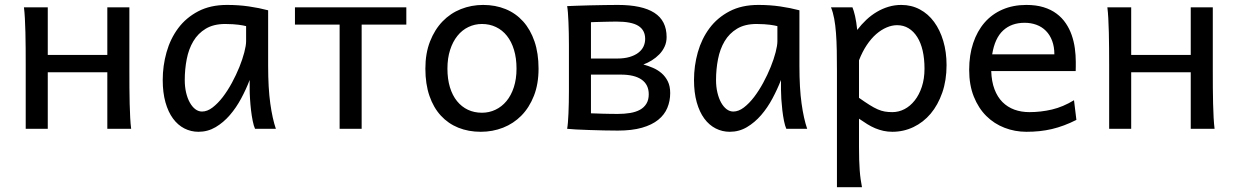

<svg xmlns="http://www.w3.org/2000/svg" viewBox="-20 -528 5077 787"><path d="M85.4 -258.8Q85.4 -294.4 85.2 -329.1Q85 -363.8 84.2 -394.8Q83.5 -425.8 82 -452.4Q80.6 -479 78.1 -498H175.8V-302.7H419.9V-498H510.3V-239.3Q510.3 -203.6 510.5 -168.9Q510.7 -134.3 511.5 -103Q512.2 -71.8 513.7 -45.4Q515.1 -19 517.6 0H419.9V-231.9H175.8V0H85.4Z M988.8 -420.9Q982.9 -422.4 975.6 -423.8Q968.3 -425.3 958.3 -426.5Q948.2 -427.7 934.8 -428.7Q921.4 -429.7 903.3 -429.7Q855.5 -429.7 823.5 -410.4Q791.5 -391.1 772.5 -359.1Q753.4 -327.1 745.4 -285.6Q737.3 -244.1 737.3 -200.2Q737.3 -171.9 742.9 -148.2Q748.5 -124.5 758.3 -107.2Q768.1 -89.8 780.8 -80.3Q793.5 -70.8 808.1 -70.8Q829.6 -70.8 851.3 -87.4Q873 -104 893.1 -130.1Q913.1 -156.2 930.7 -188.7Q948.2 -221.2 961.2 -253.2Q974.1 -285.2 981.4 -313.5Q988.8 -341.8 988.8 -358.9ZM1025.4 0Q1020 -11.7 1015.9 -32.2Q1011.7 -52.7 1009 -75.9Q1006.3 -99.1 1004.9 -122.1Q1003.4 -145 1003.4 -161.1V-200.2Q988.8 -162.1 968.5 -124.3Q948.2 -86.4 922.1 -56.2Q896 -25.9 863.8 -6.8Q831.5 12.2 793.5 12.2Q762.7 12.2 735.8 -1.5Q709 -15.1 689.2 -42Q669.4 -68.8 658.2 -108.6Q647 -148.4 647 -200.2Q647 -258.3 662.6 -313.7Q678.2 -369.1 710.4 -412.4Q742.7 -455.6 792.5 -481.7Q842.3 -507.8 910.6 -507.8Q958 -507.8 1000 -501.7Q1042 -495.6 1079.1 -485.8V-258.8Q1079.1 -166.5 1087.9 -103.8Q1096.7 -41 1110.8 0Z M1645.5 -427.2H1462.4V0H1372.1V-427.2H1189V-498H1645.5Z M1814 -246.6Q1814 -204.1 1824.2 -170.4Q1834.5 -136.7 1853.3 -113.5Q1872.1 -90.3 1897.9 -78.1Q1923.8 -65.9 1955.6 -65.9Q1984.9 -65.9 2010.7 -78.1Q2036.6 -90.3 2055.9 -113.5Q2075.2 -136.7 2086.2 -170.4Q2097.2 -204.1 2097.2 -246.6Q2097.2 -289.6 2086.9 -323.5Q2076.7 -357.4 2057.9 -381.1Q2039.1 -404.8 2012.9 -417.2Q1986.8 -429.7 1955.6 -429.7Q1925.8 -429.7 1899.9 -417.2Q1874 -404.8 1855 -381.1Q1835.9 -357.4 1825 -323.5Q1814 -289.6 1814 -246.6ZM1723.6 -246.6Q1723.6 -309.6 1742.7 -358.2Q1761.7 -406.7 1793.9 -440.2Q1826.2 -473.6 1869.1 -490.7Q1912.1 -507.8 1960.4 -507.8Q2010.7 -507.8 2052.5 -490.7Q2094.2 -473.6 2124.3 -440.2Q2154.3 -406.7 2170.9 -358.2Q2187.5 -309.6 2187.5 -246.6Q2187.5 -183.6 2168.5 -135.3Q2149.4 -86.9 2117.2 -54.2Q2085 -21.5 2042 -4.6Q1999 12.2 1950.7 12.2Q1900.4 12.2 1858.6 -4.6Q1816.9 -21.5 1786.9 -54.2Q1756.8 -86.9 1740.2 -135.3Q1723.6 -183.6 1723.6 -246.6Z M2402.3 -63.5Q2407.2 -63.5 2419.7 -63Q2432.1 -62.5 2447.8 -62Q2463.4 -61.5 2480.7 -61.3Q2498 -61 2512.2 -61Q2539.6 -61 2563 -64.9Q2586.4 -68.8 2603.3 -78.1Q2620.1 -87.4 2629.6 -103Q2639.2 -118.7 2639.2 -141.6Q2639.2 -181.2 2609.9 -201.7Q2580.6 -222.2 2524.4 -222.2H2402.3ZM2727.1 -146.5Q2727.1 -113.8 2715.3 -85.7Q2703.6 -57.6 2678 -36.9Q2652.3 -16.1 2611.3 -4.4Q2570.3 7.3 2512.2 7.3Q2486.3 7.3 2455.3 6.6Q2424.3 5.9 2395 4.9Q2365.7 3.9 2341.6 2.7Q2317.4 1.5 2304.7 0Q2306.6 -10.3 2307.9 -26.4Q2309.1 -42.5 2310.1 -63Q2311 -83.5 2311.5 -107.2Q2312 -130.9 2312 -156.2V-341.8Q2312 -366.7 2311.5 -391.4Q2311 -416 2310.1 -437.3Q2309.1 -458.5 2307.9 -475.6Q2306.6 -492.7 2304.7 -502.9Q2315.9 -503.4 2341.6 -504.4Q2367.2 -505.4 2397.9 -506.1Q2428.7 -506.8 2459.7 -507.3Q2490.7 -507.8 2512.2 -507.8Q2611.8 -507.8 2662.1 -475.6Q2712.4 -443.4 2712.4 -376Q2712.4 -354.5 2704.1 -336.7Q2695.8 -318.8 2682.1 -304.9Q2668.5 -291 2651.6 -280.5Q2634.8 -270 2617.2 -263.7Q2636.7 -258.3 2656.2 -250Q2675.8 -241.7 2691.7 -228Q2707.5 -214.4 2717.3 -194.6Q2727.1 -174.8 2727.1 -146.5ZM2402.3 -288.1H2509.8Q2539.1 -288.1 2560.5 -294.4Q2582 -300.8 2596.4 -311.8Q2610.8 -322.8 2617.7 -337.4Q2624.5 -352.1 2624.5 -368.7Q2624.5 -404.3 2596.7 -421.9Q2568.8 -439.5 2507.3 -439.5Q2497.6 -439.5 2481.9 -439.2Q2466.3 -439 2450.4 -438.5Q2434.6 -438 2421.1 -437.7Q2407.7 -437.5 2402.3 -437Z M3166.5 -420.9Q3160.6 -422.4 3153.3 -423.8Q3146 -425.3 3136 -426.5Q3126 -427.7 3112.5 -428.7Q3099.1 -429.7 3081.1 -429.7Q3033.2 -429.7 3001.2 -410.4Q2969.2 -391.1 2950.2 -359.1Q2931.2 -327.1 2923.1 -285.6Q2915 -244.1 2915 -200.2Q2915 -171.9 2920.7 -148.2Q2926.3 -124.5 2936 -107.2Q2945.8 -89.8 2958.5 -80.3Q2971.2 -70.8 2985.8 -70.8Q3007.3 -70.8 3029.1 -87.4Q3050.8 -104 3070.8 -130.1Q3090.8 -156.2 3108.4 -188.7Q3126 -221.2 3138.9 -253.2Q3151.9 -285.2 3159.2 -313.5Q3166.5 -341.8 3166.5 -358.9ZM3203.1 0Q3197.8 -11.7 3193.6 -32.2Q3189.5 -52.7 3186.8 -75.9Q3184.1 -99.1 3182.6 -122.1Q3181.2 -145 3181.2 -161.1V-200.2Q3166.5 -162.1 3146.2 -124.3Q3126 -86.4 3099.9 -56.2Q3073.7 -25.9 3041.5 -6.8Q3009.3 12.2 2971.2 12.2Q2940.4 12.2 2913.6 -1.5Q2886.7 -15.1 2866.9 -42Q2847.2 -68.8 2835.9 -108.6Q2824.7 -148.4 2824.7 -200.2Q2824.7 -258.3 2840.3 -313.7Q2856 -369.1 2888.2 -412.4Q2920.4 -455.6 2970.2 -481.7Q3020 -507.8 3088.4 -507.8Q3135.7 -507.8 3177.7 -501.7Q3219.7 -495.6 3256.8 -485.8V-258.8Q3256.8 -166.5 3265.6 -103.8Q3274.4 -41 3288.6 0Z M3501 -127Q3525.9 -109.4 3544.2 -97.9Q3562.5 -86.4 3577.6 -79.8Q3592.8 -73.2 3606.7 -70.8Q3620.6 -68.4 3637.7 -68.4Q3663.6 -68.4 3687.3 -80.6Q3710.9 -92.8 3729.2 -116Q3747.6 -139.2 3758.5 -172.1Q3769.5 -205.1 3769.5 -246.6Q3769.5 -287.1 3762 -320.1Q3754.4 -353 3739.7 -376.2Q3725.1 -399.4 3704.3 -412.1Q3683.6 -424.8 3657.2 -424.8Q3636.2 -424.8 3614.3 -415.5Q3592.3 -406.2 3571.5 -388.2Q3550.8 -370.1 3532.7 -343Q3514.6 -315.9 3501 -280.8ZM3410.6 -236.8Q3410.6 -282.2 3409.9 -321Q3409.2 -359.9 3406.7 -392.3Q3404.3 -424.8 3399.4 -451.2Q3394.5 -477.5 3386.2 -498H3474.1Q3479.5 -485.4 3484.9 -462.2Q3490.2 -439 3493.7 -405.3Q3510.7 -427.7 3531 -446.8Q3551.3 -465.8 3574 -479.2Q3596.7 -492.7 3621.8 -500.2Q3647 -507.8 3674.3 -507.8Q3715.8 -507.8 3750.2 -489.5Q3784.7 -471.2 3808.8 -438.2Q3833 -405.3 3846.4 -360.1Q3859.9 -314.9 3859.9 -261.2Q3859.9 -198.7 3842.3 -148.2Q3824.7 -97.7 3794.7 -62Q3764.6 -26.4 3724.1 -7.1Q3683.6 12.2 3637.7 12.2Q3618.2 12.2 3600.8 8.3Q3583.5 4.4 3567.1 -2.4Q3550.8 -9.3 3534.7 -19.3Q3518.6 -29.3 3501 -41.5V73.2Q3501 102.5 3501.7 126.2Q3502.4 149.9 3503.9 169.9Q3505.4 189.9 3507.8 206.8Q3510.3 223.6 3513.2 239.3H3410.6Z M4043 -236.8Q4044.4 -193.8 4056.4 -162.1Q4068.4 -130.4 4089.1 -109.6Q4109.9 -88.9 4137.9 -78.6Q4166 -68.4 4199.2 -68.4Q4246.6 -68.4 4292 -79.1Q4337.4 -89.8 4382.3 -117.2L4392.1 -36.6Q4366.2 -23.4 4341.3 -14.2Q4316.4 -4.9 4291.5 1Q4266.6 6.8 4241 9.5Q4215.3 12.2 4187 12.2Q4140.1 12.2 4097.7 -4.2Q4055.2 -20.5 4022.9 -52.5Q3990.7 -84.5 3971.7 -131.8Q3952.6 -179.2 3952.6 -241.7Q3952.6 -302.2 3969 -351.3Q3985.4 -400.4 4015.6 -435.3Q4045.9 -470.2 4089.4 -489Q4132.8 -507.8 4187 -507.8Q4227.1 -507.8 4257.8 -498.3Q4288.6 -488.8 4311 -471.9Q4333.5 -455.1 4348.6 -432.6Q4363.8 -410.2 4372.8 -384.3Q4381.8 -358.4 4385.7 -330.3Q4389.6 -302.2 4389.6 -274.9V-255.9Q4389.6 -243.7 4389.2 -236.8ZM4301.8 -305.2Q4301.8 -336.4 4292.7 -360.6Q4283.7 -384.8 4267.3 -401.4Q4251 -418 4228.5 -426.3Q4206.1 -434.6 4179.7 -434.6Q4126 -434.6 4091.8 -403.1Q4057.6 -371.6 4046.9 -305.2Z M4526.4 -258.8Q4526.4 -294.4 4526.1 -329.1Q4525.9 -363.8 4525.1 -394.8Q4524.4 -425.8 4522.9 -452.4Q4521.5 -479 4519 -498H4616.7V-302.7H4860.8V-498H4951.2V-239.3Q4951.2 -203.6 4951.4 -168.9Q4951.7 -134.3 4952.4 -103Q4953.1 -71.8 4954.6 -45.4Q4956.1 -19 4958.5 0H4860.8V-231.9H4616.7V0H4526.4Z"/></svg>

Font: Andika Cyr
Style: Regular
Weight: 400
Designer: Victor Gaultney, Annie Olsen, Julie Remington, Don Collingsworth, Eric Hays, Becca Hirsbrunner
Foundry: SIL International
Version: Version 5.000